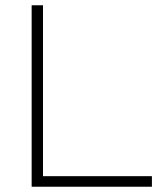

<svg xmlns="http://www.w3.org/2000/svg" viewBox="-20 -708 615 728"><path d="M100 -688H143V-40H556V0H100Z"/></svg>

Font: Roundo Light
Style: Regular
Weight: 300
Designer: Namrata Goyal (Gurmukhi), Shiva Nallaperumal (Latin)
Foundry: Indian Type Foundry
Version: Version 1.000;PS 1.0;hotconv 1.0.88;makeotf.lib2.5.647800